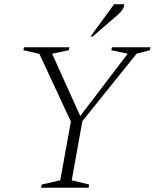

<svg xmlns="http://www.w3.org/2000/svg" viewBox="-20 -882 727 902"><path d="M173 0 176 -15 263 -35 313 -311 165 -629 90 -646 93 -660H306L303 -646L226 -630V-627L357 -337L578 -627V-630L503 -646L506 -660H687L684 -646L622 -630L367 -313L317 -35L399 -15L396 0ZM405 -710 516 -862H564Q562 -847 554.5 -835.5Q547 -824 533 -812L415 -710Z"/></svg>

Font: Spectral ExtraLight
Style: Italic
Weight: 275
Italic angle: -10°
Designer: Jean-Baptiste Levee
Foundry: Production Type
Version: Version 2.001